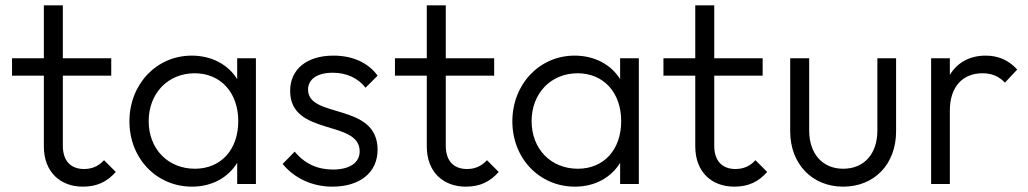

<svg xmlns="http://www.w3.org/2000/svg" viewBox="-20 -688 3845 718"><path d="M290 10C344 10 381 -9 413 -45L369 -89C348 -66 324 -56 294 -56C245 -56 215 -86 215 -143V-405H396V-470H215V-668H144V-470H25V-405H144V-141C144 -43 207 10 290 10Z M698 10C773 10 833 -24 867 -79V0H937V-470H867V-392C833 -447 771 -480 697 -480C565 -480 464 -373 464 -234C464 -96 565 10 698 10ZM536 -235C536 -339 608 -414 708 -414C805 -414 871 -342 871 -235C871 -128 806 -57 709 -57C608 -57 536 -131 536 -235Z M1223 10C1326 10 1392 -43 1392 -128C1392 -306 1132 -243 1132 -353C1132 -390 1164 -416 1224 -416C1276 -416 1319 -396 1347 -360L1392 -405C1357 -454 1298 -480 1227 -480C1126 -480 1065 -428 1065 -348C1065 -177 1325 -242 1325 -122C1325 -79 1287 -54 1225 -54C1167 -54 1119 -76 1082 -121L1037 -75C1079 -23 1146 10 1223 10Z M1722 10C1776 10 1813 -9 1845 -45L1801 -89C1780 -66 1756 -56 1726 -56C1677 -56 1647 -86 1647 -143V-405H1828V-470H1647V-668H1576V-470H1457V-405H1576V-141C1576 -43 1639 10 1722 10Z M2130 10C2205 10 2265 -24 2299 -79V0H2369V-470H2299V-392C2265 -447 2203 -480 2129 -480C1997 -480 1896 -373 1896 -234C1896 -96 1997 10 2130 10ZM1968 -235C1968 -339 2040 -414 2140 -414C2237 -414 2303 -342 2303 -235C2303 -128 2238 -57 2141 -57C2040 -57 1968 -131 1968 -235Z M2726 10C2780 10 2817 -9 2849 -45L2805 -89C2784 -66 2760 -56 2730 -56C2681 -56 2651 -86 2651 -143V-405H2832V-470H2651V-668H2580V-470H2461V-405H2580V-141C2580 -43 2643 10 2726 10Z M3133 10C3250 10 3331 -74 3331 -197V-470H3261V-200C3261 -113 3212 -57 3133 -57C3055 -57 3006 -114 3006 -200V-470H2935V-197C2935 -75 3017 10 3133 10Z M3462 0H3532V-274C3532 -366 3582 -414 3654 -414C3689 -414 3715 -403 3738 -379L3784 -428C3751 -464 3712 -480 3666 -480C3606 -480 3560 -454 3532 -408V-470H3462Z"/></svg>

Font: MV Cash Light
Style: Regular
Weight: 300
Designer: Rodrigo Fuenzalida
Foundry: fragTYPE
Version: Version 1.100;Glyphs 3.1.2 (3151)